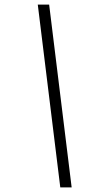

<svg xmlns="http://www.w3.org/2000/svg" viewBox="-20 -816 431 836"><path d="M144.5 -796 242.5 0H292L194 -796Z"/></svg>

Font: Beautique Display
Style: Bold
Weight: 700
Italic angle: -12°
Designer: Nhat-Quang Ngo
Version: Version 1.100;Glyphs 3.2.3 (3260)